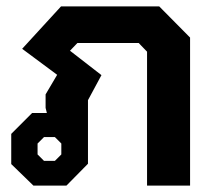

<svg xmlns="http://www.w3.org/2000/svg" viewBox="-20 -578 677 598"><path d="M15 -67V-161L80 -226H126L122 -242V-284L158 -345L49 -426L170 -558H476L572 -461V0H438V-417L412 -444H221L198 -420L296 -344L254 -266V-68L187 0H84ZM151 -77 171 -97V-131L151 -151H117L97 -131V-97L117 -77Z"/></svg>

Font: Chakra Petch
Style: Bold
Weight: 700
Designer: Katatrad Aksorn Co.,Ltd.
Foundry: Cadson Demak Co.,Ltd.
Version: Version 1.000; ttfautohint (v1.6)